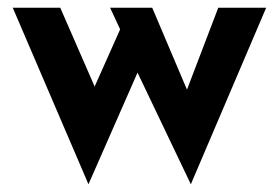

<svg xmlns="http://www.w3.org/2000/svg" viewBox="-20 -451 721 497"><path d="M374 -431 464 -219 545 -431H669L474 26L336 -263L209 26L13 -431H136L225 -227L291 -375L265 -431Z"/></svg>

Font: Reem Kufi SemiBold
Style: Regular
Weight: 600
Designer: Khaled Hosny
Version: Version 1.001